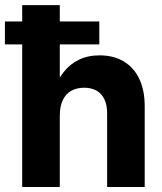

<svg xmlns="http://www.w3.org/2000/svg" viewBox="-39 -748 649 768"><path d="M200.2 0H49.8V-727.5H200.2V-380.4H173.3Q189.9 -427.1 215.4 -459.5Q240.9 -491.9 277 -509.2Q313 -526.6 359.8 -526.6Q415 -526.6 455.5 -502.6Q496 -478.7 517.9 -433Q539.8 -387.3 539.8 -323.2V0H389.5V-294.5Q389.5 -327.8 378.7 -350.7Q368 -373.5 347.4 -385.3Q326.8 -397.1 297.6 -397.1Q268.2 -397.1 246.3 -385Q224.4 -372.9 212.3 -347.7Q200.2 -322.5 200.2 -284.8ZM-19.3 -662.1H358.2V-570.3H-19.3Z"/></svg>

Font: Intratopia Thin
Style: Regular
Weight: 100
Designer: Rasmus Andersson
Foundry: rsms
Version: Version 3.000;Glyphs 3.2.3 (3260)